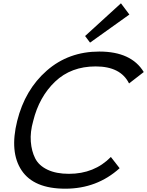

<svg xmlns="http://www.w3.org/2000/svg" viewBox="-20 -1132 890 1162"><path d="M850 -696 761 -627Q710 -730 559 -730Q410 -730 313.5 -638Q217 -546 181 -400Q162 -333 166.5 -275Q171 -217 193 -173.5Q215 -130 267.5 -105Q320 -80 397 -80Q551 -80 651 -182L704 -114Q567 10 375 10Q185 10 111 -100.5Q37 -211 84 -400Q131 -589 263 -704.5Q395 -820 581 -820Q775 -820 850 -696ZM712 -1112 763 -1044 525 -874 495 -914Z"/></svg>

Font: Sinkin Sans 400 Italic
Style: Italic
Weight: 400
Italic angle: -112°
Designer: Keith Bates
Foundry: K-Type
Version: Sinkin Sans (version 1.0)  by Keith Bates   •   © 2014   www